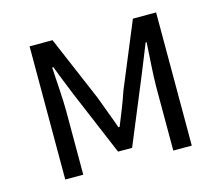

<svg xmlns="http://www.w3.org/2000/svg" viewBox="-82 -646 867 752"><g transform="rotate(-15 351.0 -270.0)"><path d="M95 0H168V-258C168 -305 162 -382 159 -437H164C179 -396 197 -353 213 -313L323 -52H380L488 -313C504 -353 522 -396 538 -437H542C539 -382 533 -305 533 -258V0H608V-540H514L405 -277C390 -232 372 -188 354 -144H349C334 -188 316 -232 300 -277L188 -540H95Z"/></g></svg>

Font: Source Han Sans JP Normal
Style: Regular
Weight: 350
Designer: Ryoko NISHIZUKA 西塚涼子 (kana, bopomofo & ideographs); Paul D. Hunt (Latin, Greek & Cyrillic); Sandoll Communications 산돌커뮤니
Foundry: Adobe
Version: Version 2.002;hotconv 1.0.116;makeotfexe 2.5.65601